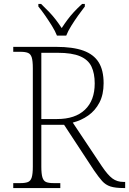

<svg xmlns="http://www.w3.org/2000/svg" viewBox="-20 -951 653 971"><path d="M47 0V-25H84Q108 -25 121.5 -30.5Q135 -36 140.5 -54Q146 -72 146 -108V-606Q146 -643 140.5 -660.5Q135 -678 121.5 -683.5Q108 -689 84 -689H47V-714H264Q349 -714 401.5 -695Q454 -676 479 -636Q504 -596 504 -530Q504 -473 483 -432.5Q462 -392 426.5 -367Q391 -342 348 -331L496 -109Q525 -66 548.5 -48.5Q572 -31 604 -31H613V0H607Q563 0 538.5 -8Q514 -16 496.5 -35.5Q479 -55 455 -90L304 -320H189V-108Q189 -72 194.5 -54Q200 -36 213 -30.5Q226 -25 250 -25H285V0ZM269 -349Q360 -349 409.5 -396Q459 -443 459 -529Q459 -580 442.5 -614.5Q426 -649 385 -666.5Q344 -684 272 -684H189V-349ZM268 -771Q259 -794 242.5 -820.5Q226 -847 208 -873Q190 -899 174 -918V-931H188Q211 -909 229 -890Q247 -871 262 -851.5Q277 -832 292 -809Q307 -832 321.5 -851.5Q336 -871 353.5 -890Q371 -909 395 -931H409V-918Q394 -899 375.5 -873Q357 -847 340.5 -820.5Q324 -794 315 -771Z"/></svg>

Font: Noto Serif Armenian ExtraLight
Style: Regular
Weight: 250
Version: Version 2.007